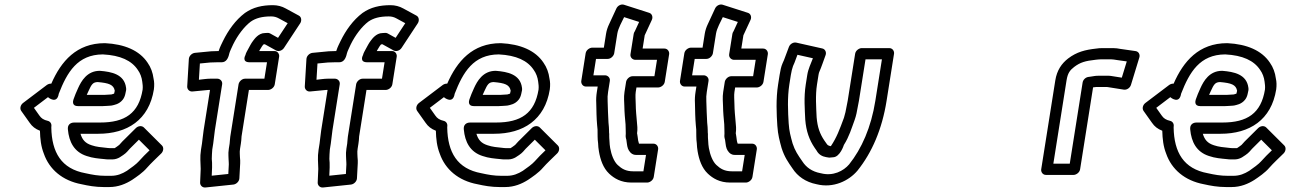

<svg xmlns="http://www.w3.org/2000/svg" viewBox="-20 -767 5747 854"><path d="M477.2 -297.7C487.7 -300.3 509.4 -302.9 525.7 -323.2C531.7 -330.7 535.1 -339.2 537.2 -348.2C538.8 -353.7 539.9 -359.4 541 -366C541.6 -369.7 541.1 -373.8 540.7 -376.9C533.1 -437.1 475.4 -447.7 425.7 -451.9C425 -452 424.1 -452 423.6 -452C367 -452 341.4 -405.9 327.5 -375.3C318.4 -356.1 312.8 -341.2 306.9 -324.9C304.6 -318.2 298.7 -295 326.7 -295H436.7C449.6 -295 464.5 -297 471 -297C473 -297 475.6 -297.4 477.2 -297.7ZM475.7 -346.9C466.4 -346.7 450.8 -345 444.6 -345H365.9C367.7 -349.3 370.1 -354.5 373 -360.7C387.3 -392.3 393.2 -401.4 414.7 -402C464.3 -397.6 485.6 -390.5 490.5 -363.3C489.1 -355.6 488.5 -355.7 487.5 -350.5C485.4 -349.6 482.6 -348.7 475.7 -346.9ZM208.2 -394.9C202.7 -395.4 194.5 -393.6 188.3 -389L82.6 -309C70.7 -299.9 67.2 -283.9 74.5 -273.6L112 -220.8C123 -204.6 137.2 -193.3 157.7 -185.5C158.6 -149.3 162.3 -115.5 175.1 -83.3C199.1 -14.2 257.4 36.7 342.9 52.5C372 59 403.7 65 441.7 65H465.7C506.8 65 540.3 50.3 567.4 33.2C586.4 20.5 615.8 0.6 633.7 -20.7C652.2 -41.8 674.9 -62.4 697.5 -84.8C706.9 -94.2 709.6 -110.7 700.3 -120L620 -200C610.9 -209 594.6 -207.5 584.2 -197.2L536.8 -150.2C528.1 -141.7 520.8 -134.8 510.3 -122.4C504.9 -118.3 495.1 -111 490 -108C490 -108 489.5 -108 489.1 -108H470.1C466.3 -108 463.8 -108.2 459.2 -108.8C430.2 -111.8 408.3 -113.6 387.7 -120.8C359.3 -129.8 346 -145.4 338 -172H417.2C545.7 -172 643 -233.5 664.5 -369.5C666.6 -387.4 666.5 -402.4 662.9 -418C659.6 -443.9 650.9 -467.8 636.4 -488.2C600.2 -542.7 533.4 -570.8 447.3 -575C447 -575 446.4 -575 446.1 -575C320.5 -575 251.7 -494.5 208.2 -394.9ZM437.6 -525C515.5 -521.1 565.9 -497.4 593.1 -455.8C603.5 -441.5 610.5 -423.1 612.8 -403.4C613.9 -393.8 616 -383.3 614.4 -368.5C597.3 -263.1 535.9 -222 425.2 -222H311.2C307.6 -222 279.1 -222.6 282 -190.9C287 -135.8 309.8 -91 365.1 -73.2C393 -63.5 419.1 -61.8 445.3 -59.2C452.3 -58.2 456.3 -58 462.2 -58H481.2C493.5 -58 506.1 -63.3 512.5 -67.2C517.5 -70.2 537.7 -82.9 545.4 -92.1C553.4 -101.9 560.1 -108.3 569.7 -117.8L597.8 -145.7L645.2 -98.4C627.8 -81.6 613.5 -67.9 597.3 -49.4C588.4 -38.7 560.5 -18 544.5 -7.3C523.5 5.8 502 15 473.6 15H449.6C416.2 15 390.5 10.2 360.2 3.5C252.4 -16.1 210.2 -89.8 208.2 -199.6C208.1 -202 208.2 -203.2 208.5 -205C210.3 -216.8 203.2 -227 192.8 -229.4C174.1 -233.7 163.8 -240.5 155.1 -253.2L130.9 -287.4L193.8 -335.1L195.2 -333.3C195.2 -333.3 233.8 -301.6 241.4 -350C278.6 -445.8 324.7 -524.5 437.6 -525Z M864.7 -412.3 869.1 -484.6 915.6 -489.1C925.2 -489.7 934.1 -490 945.6 -490H965.6C985.8 -490 995.2 -507.1 999.9 -529.1C1001.9 -537.9 1010.5 -555 1017.1 -569.6C1037.4 -610.7 1066 -648.5 1095.2 -670.7C1117.4 -686.3 1145.5 -694 1185.9 -694C1198.6 -694 1209.7 -691.2 1221.1 -684.7L1259.6 -663.8L1216.7 -598.7L1181.3 -618.3C1173.8 -622.4 1167 -620 1158.2 -620C1129.3 -620 1110.7 -591.9 1105.5 -585.2C1097 -574.4 1090.5 -560.6 1083.6 -548.3C1079.7 -541.3 1073.5 -530.5 1071.7 -522.2C1071.2 -520.9 1053.6 -490 1090.6 -490H1167.6L1156 -417H1070C1054.9 -417 1042.8 -402.7 1041.1 -392L1004.2 -159C1002.4 -148 1002.7 -136.8 1001.3 -128L997.8 -106C995.6 -92.4 995.7 -82.1 996.1 -73.1L996.7 -58.1C997.1 -49 998 -40.3 997.7 -35.5L995.5 6.8L921.7 14.5L923.3 -21.9C923.9 -35.3 922.9 -52.5 922 -60.1C922.3 -72.5 922.8 -87.8 924.1 -101.8L928.3 -128C931.6 -148.7 932.5 -167.1 935.6 -187L968.1 -392C970.5 -407.1 957.8 -417 947 -417H915C898.8 -417 879.3 -413.7 864.7 -412.3ZM878.3 -128 874 -101C868.5 -66.4 872.5 -44.7 872.7 -15.5L870.1 44.9C869.5 56.9 879.6 68.4 894.1 66.9L1018.1 53.9C1030.7 52.5 1043.9 40.5 1044.7 26.4L1048.3 -40.5C1048.8 -49.1 1048.4 -57.2 1047.2 -68.7L1046.6 -82.9C1046.3 -91 1046.2 -96.1 1047.8 -106L1051.3 -128C1052.9 -138.4 1053.8 -147.2 1054.4 -160.4L1087.1 -367H1173.1C1183.9 -367 1199.7 -376.9 1202.1 -392L1221.6 -515C1223.3 -525.7 1215.7 -540 1200.5 -540H1132.9L1135.2 -544.3L1144.9 -560.3C1151.3 -568.6 1149.4 -569.7 1157.7 -570.3L1207.6 -542.7C1219 -536.4 1235.1 -541.7 1243.1 -553.8L1315.5 -663.8C1321.8 -673.4 1322.1 -690.6 1309.6 -697.4L1250.9 -729.3C1234.1 -738.8 1214.5 -744 1193.8 -744C1146.9 -744 1105.6 -735 1069.4 -709.3C1027.1 -677.4 995.3 -632.4 971.7 -584.4C966.1 -571.9 959.1 -560.5 952.6 -540C942.1 -540 929.6 -539.6 919.2 -538.9L846.8 -531.9C834.1 -530.6 820.9 -518.7 820 -504.6L812.7 -382.6C812 -370.2 822.1 -358.7 836.4 -360.1C860.9 -362.4 882.6 -364.7 908.3 -367H914.1L885.6 -187C882 -163.9 881 -145.1 878.3 -128Z M1387.7 -412.3 1392.1 -484.6 1438.6 -489.1C1448.2 -489.7 1457.1 -490 1468.6 -490H1488.6C1508.8 -490 1518.2 -507.1 1522.9 -529.1C1524.9 -537.9 1533.5 -555 1540.1 -569.6C1560.4 -610.7 1589 -648.5 1618.2 -670.7C1640.4 -686.3 1668.5 -694 1708.9 -694C1721.6 -694 1732.7 -691.2 1744.1 -684.7L1782.6 -663.8L1739.7 -598.7L1704.3 -618.3C1696.8 -622.4 1690 -620 1681.2 -620C1652.3 -620 1633.7 -591.9 1628.5 -585.2C1620 -574.4 1613.5 -560.6 1606.6 -548.3C1602.7 -541.3 1596.5 -530.5 1594.7 -522.2C1594.2 -520.9 1576.6 -490 1613.6 -490H1690.6L1679 -417H1593C1577.9 -417 1565.8 -402.7 1564.1 -392L1527.2 -159C1525.4 -148 1525.7 -136.8 1524.3 -128L1520.8 -106C1518.6 -92.4 1518.7 -82.1 1519.1 -73.1L1519.7 -58.1C1520.1 -49 1521 -40.3 1520.7 -35.5L1518.5 6.8L1444.7 14.5L1446.3 -21.9C1446.9 -35.3 1445.9 -52.5 1445 -60.1C1445.3 -72.5 1445.8 -87.8 1447.1 -101.8L1451.3 -128C1454.6 -148.7 1455.5 -167.1 1458.6 -187L1491.1 -392C1493.5 -407.1 1480.8 -417 1470 -417H1438C1421.8 -417 1402.3 -413.7 1387.7 -412.3ZM1401.3 -128 1397 -101C1391.5 -66.4 1395.5 -44.7 1395.7 -15.5L1393.1 44.9C1392.5 56.9 1402.6 68.4 1417.1 66.9L1541.1 53.9C1553.7 52.5 1566.9 40.5 1567.7 26.4L1571.3 -40.5C1571.8 -49.1 1571.4 -57.2 1570.2 -68.7L1569.6 -82.9C1569.3 -91 1569.2 -96.1 1570.8 -106L1574.3 -128C1575.9 -138.4 1576.8 -147.2 1577.4 -160.4L1610.1 -367H1696.1C1706.9 -367 1722.7 -376.9 1725.1 -392L1744.6 -515C1746.3 -525.7 1738.7 -540 1723.5 -540H1655.9L1658.2 -544.3L1667.9 -560.3C1674.3 -568.6 1672.4 -569.7 1680.7 -570.3L1730.6 -542.7C1742 -536.4 1758.1 -541.7 1766.1 -553.8L1838.5 -663.8C1844.8 -673.4 1845.1 -690.6 1832.6 -697.4L1773.9 -729.3C1757.1 -738.8 1737.5 -744 1716.8 -744C1669.9 -744 1628.6 -735 1592.4 -709.3C1550.1 -677.4 1518.3 -632.4 1494.7 -584.4C1489.1 -571.9 1482.1 -560.5 1475.6 -540C1465.1 -540 1452.6 -539.6 1442.2 -538.9L1369.8 -531.9C1357.1 -530.6 1343.9 -518.7 1343 -504.6L1335.7 -382.6C1335 -370.2 1345.1 -358.7 1359.4 -360.1C1383.9 -362.4 1405.6 -364.7 1431.3 -367H1437.1L1408.6 -187C1405 -163.9 1404 -145.1 1401.3 -128Z M2238.2 -297.7C2248.7 -300.3 2270.4 -302.9 2286.7 -323.2C2292.7 -330.7 2296.1 -339.2 2298.2 -348.2C2299.8 -353.7 2300.9 -359.4 2302 -366C2302.6 -369.7 2302.1 -373.8 2301.7 -376.9C2294.1 -437.1 2236.4 -447.7 2186.7 -451.9C2186 -452 2185.1 -452 2184.6 -452C2128 -452 2102.4 -405.9 2088.5 -375.3C2079.4 -356.1 2073.8 -341.2 2067.9 -324.9C2065.6 -318.2 2059.7 -295 2087.7 -295H2197.7C2210.6 -295 2225.5 -297 2232 -297C2234 -297 2236.6 -297.4 2238.2 -297.7ZM2236.7 -346.9C2227.4 -346.7 2211.8 -345 2205.6 -345H2126.9C2128.7 -349.3 2131.1 -354.5 2134 -360.7C2148.3 -392.3 2154.2 -401.4 2175.7 -402C2225.3 -397.6 2246.6 -390.5 2251.5 -363.3C2250.1 -355.6 2249.5 -355.7 2248.5 -350.5C2246.4 -349.6 2243.6 -348.7 2236.7 -346.9ZM1969.2 -394.9C1963.7 -395.4 1955.5 -393.6 1949.3 -389L1843.6 -309C1831.7 -299.9 1828.2 -283.9 1835.5 -273.6L1873 -220.8C1884 -204.6 1898.2 -193.3 1918.7 -185.5C1919.6 -149.3 1923.3 -115.5 1936.1 -83.3C1960.1 -14.2 2018.4 36.7 2103.9 52.5C2133 59 2164.7 65 2202.7 65H2226.7C2267.8 65 2301.3 50.3 2328.4 33.2C2347.4 20.5 2376.8 0.6 2394.7 -20.7C2413.2 -41.8 2435.9 -62.4 2458.5 -84.8C2467.9 -94.2 2470.6 -110.7 2461.3 -120L2381 -200C2371.9 -209 2355.6 -207.5 2345.2 -197.2L2297.8 -150.2C2289.1 -141.7 2281.8 -134.8 2271.3 -122.4C2265.9 -118.3 2256.1 -111 2251 -108C2251 -108 2250.5 -108 2250.1 -108H2231.1C2227.3 -108 2224.8 -108.2 2220.2 -108.8C2191.2 -111.8 2169.3 -113.6 2148.7 -120.8C2120.3 -129.8 2107 -145.4 2099 -172H2178.2C2306.7 -172 2404 -233.5 2425.5 -369.5C2427.6 -387.4 2427.5 -402.4 2423.9 -418C2420.6 -443.9 2411.9 -467.8 2397.4 -488.2C2361.2 -542.7 2294.4 -570.8 2208.3 -575C2208 -575 2207.4 -575 2207.1 -575C2081.5 -575 2012.7 -494.5 1969.2 -394.9ZM2198.6 -525C2276.5 -521.1 2326.9 -497.4 2354.1 -455.8C2364.5 -441.5 2371.5 -423.1 2373.8 -403.4C2374.9 -393.8 2377 -383.3 2375.4 -368.5C2358.3 -263.1 2296.9 -222 2186.2 -222H2072.2C2068.6 -222 2040.1 -222.6 2043 -190.9C2048 -135.8 2070.8 -91 2126.1 -73.2C2154 -63.5 2180.1 -61.8 2206.3 -59.2C2213.3 -58.2 2217.3 -58 2223.2 -58H2242.2C2254.5 -58 2267.1 -63.3 2273.5 -67.2C2278.5 -70.2 2298.7 -82.9 2306.4 -92.1C2314.4 -101.9 2321.1 -108.3 2330.7 -117.8L2358.8 -145.7L2406.2 -98.4C2388.8 -81.6 2374.5 -67.9 2358.3 -49.4C2349.4 -38.7 2321.5 -18 2305.5 -7.3C2284.5 5.8 2263 15 2234.6 15H2210.6C2177.2 15 2151.5 10.2 2121.2 3.5C2013.4 -16.1 1971.2 -89.8 1969.2 -199.6C1969.1 -202 1969.2 -203.2 1969.5 -205C1971.3 -216.8 1964.2 -227 1953.8 -229.4C1935.1 -233.7 1924.8 -240.5 1916.1 -253.2L1891.9 -287.4L1954.8 -335.1L1956.2 -333.3C1956.2 -333.3 1994.8 -301.6 2002.4 -350C2039.6 -445.8 2085.7 -524.5 2198.6 -525Z M2756 -690.8 2822.8 -669.4 2804 -628.6C2800.5 -623.7 2799.1 -619.3 2798.6 -616L2784.3 -526C2781.9 -510.9 2794.6 -501 2805.3 -501H2902.3L2890.8 -428H2793.8C2778.7 -428 2766.5 -413.7 2764.8 -403L2757.7 -358C2753.9 -334.3 2756.8 -310.3 2757 -294.8C2757.3 -267.4 2760.2 -237.5 2762.4 -214C2762.4 -196.1 2763.9 -182.4 2763.4 -172.7C2761.3 -155 2765.6 -148.5 2765.9 -145.4L2768.2 -128.8C2770.2 -111.2 2773.8 -100.1 2783.2 -89.7C2786.4 -86.2 2794 -78 2808.4 -78H2853.4L2841.8 -5H2796.8C2763.5 -5 2745 -16.6 2727.2 -33.3C2710.6 -49 2699.4 -78.4 2694 -108.5L2691.9 -124.2L2690.8 -141.4C2690.4 -148 2689.4 -158.1 2689.7 -162C2690.4 -169.9 2689.5 -174.4 2689.2 -176.3C2688.9 -183 2689.1 -192.4 2688.3 -202.1L2686.5 -221.5C2685.1 -254.3 2683.3 -282 2682.7 -316.8C2681.8 -331.6 2682.5 -344.2 2684.7 -358L2692.5 -407C2694.9 -422.1 2682.1 -432 2671.4 -432H2619.4L2631 -505H2683C2698.1 -505 2710.2 -519.3 2711.9 -530L2725.7 -617C2729.7 -642.1 2746.7 -670.7 2756 -690.8ZM2822.2 -128C2820.6 -132.2 2818.8 -139 2818.5 -141.6L2816.3 -158C2815 -169.2 2813.5 -173.5 2813.6 -174C2816.6 -193.8 2814.3 -209.9 2812.9 -225.1C2810.7 -249.5 2807.9 -277.9 2807.7 -303.2C2807.3 -322.3 2805.4 -343.8 2807.7 -358L2810.9 -378H2907.9C2918.6 -378 2934.4 -387.9 2936.8 -403L2956.3 -526C2958 -536.7 2950.4 -551 2935.3 -551H2838.3L2847.6 -610L2879.4 -678.7C2884.9 -690.7 2880.7 -705.8 2867.7 -709.9L2755.4 -745.9C2743 -749.9 2727.6 -742.3 2721.6 -729.3C2710.9 -706.3 2700.9 -684.7 2689.8 -660.6C2683.1 -646.8 2678 -631.7 2675.7 -617L2665.9 -555H2613.9C2603.2 -555 2587.3 -545.1 2584.9 -530L2565.5 -407C2563.8 -396.3 2571.4 -382 2586.5 -382H2638.5L2634.7 -358C2632 -340.8 2631.1 -325.3 2632.1 -307.2C2632.8 -273 2633.2 -240.9 2636 -209.9L2637.8 -190.7C2638.4 -167.8 2637.2 -151.5 2640.3 -129.6L2641.4 -112.6C2641.4 -112.2 2641.5 -111.5 2641.6 -110.9L2644 -93.5C2650.3 -57.2 2662.4 -20.2 2689.3 5.3C2711.4 26.1 2741.8 45 2788.9 45H2858.9C2869.6 45 2885.4 35.1 2887.8 20L2907.3 -103C2909 -113.7 2901.4 -128 2886.3 -128Z M3195 -690.8 3261.8 -669.4 3243 -628.6C3239.5 -623.7 3238.1 -619.3 3237.6 -616L3223.3 -526C3220.9 -510.9 3233.6 -501 3244.3 -501H3341.3L3329.8 -428H3232.8C3217.7 -428 3205.5 -413.7 3203.8 -403L3196.7 -358C3192.9 -334.3 3195.8 -310.3 3196 -294.8C3196.3 -267.4 3199.2 -237.5 3201.4 -214C3201.4 -196.1 3202.9 -182.4 3202.4 -172.7C3200.3 -155 3204.6 -148.5 3204.9 -145.4L3207.2 -128.8C3209.2 -111.2 3212.8 -100.1 3222.2 -89.7C3225.4 -86.2 3233 -78 3247.4 -78H3292.4L3280.8 -5H3235.8C3202.5 -5 3184 -16.6 3166.2 -33.3C3149.6 -49 3138.4 -78.4 3133 -108.5L3130.9 -124.2L3129.8 -141.4C3129.4 -148 3128.4 -158.1 3128.7 -162C3129.4 -169.9 3128.5 -174.4 3128.2 -176.3C3127.9 -183 3128.1 -192.4 3127.3 -202.1L3125.5 -221.5C3124.1 -254.3 3122.3 -282 3121.7 -316.8C3120.8 -331.6 3121.5 -344.2 3123.7 -358L3131.5 -407C3133.9 -422.1 3121.1 -432 3110.4 -432H3058.4L3070 -505H3122C3137.1 -505 3149.2 -519.3 3150.9 -530L3164.7 -617C3168.7 -642.1 3185.7 -670.7 3195 -690.8ZM3261.2 -128C3259.6 -132.2 3257.8 -139 3257.5 -141.6L3255.3 -158C3254 -169.2 3252.5 -173.5 3252.6 -174C3255.6 -193.8 3253.3 -209.9 3251.9 -225.1C3249.7 -249.5 3246.9 -277.9 3246.7 -303.2C3246.3 -322.3 3244.4 -343.8 3246.7 -358L3249.9 -378H3346.9C3357.6 -378 3373.4 -387.9 3375.8 -403L3395.3 -526C3397 -536.7 3389.4 -551 3374.3 -551H3277.3L3286.6 -610L3318.4 -678.7C3323.9 -690.7 3319.7 -705.8 3306.7 -709.9L3194.4 -745.9C3182 -749.9 3166.6 -742.3 3160.6 -729.3C3149.9 -706.3 3139.9 -684.7 3128.8 -660.6C3122.1 -646.8 3117 -631.7 3114.7 -617L3104.9 -555H3052.9C3042.2 -555 3026.3 -545.1 3023.9 -530L3004.5 -407C3002.8 -396.3 3010.4 -382 3025.5 -382H3077.5L3073.7 -358C3071 -340.8 3070.1 -325.3 3071.1 -307.2C3071.8 -273 3072.2 -240.9 3075 -209.9L3076.8 -190.7C3077.4 -167.8 3076.2 -151.5 3079.3 -129.6L3080.4 -112.6C3080.4 -112.2 3080.5 -111.5 3080.6 -110.9L3083 -93.5C3089.3 -57.2 3101.4 -20.2 3128.3 5.3C3150.4 26.1 3180.8 45 3227.9 45H3297.9C3308.6 45 3324.4 35.1 3326.8 20L3346.3 -103C3348 -113.7 3340.4 -128 3325.3 -128Z M3570.7 -434 3563.9 -391C3554.8 -333.6 3559.9 -278.8 3561.7 -234.6C3565.9 -182.9 3579.7 -144.9 3603.3 -109.9L3612.2 -97.1C3621.7 -79.3 3637.4 -71.1 3653.7 -68.3L3665.4 -66.3C3666.7 -66.1 3668.4 -66 3669.5 -66C3674.1 -66 3678.7 -66.5 3684.2 -67.3C3716.7 -67.3 3733.5 -122.3 3733.5 -122.3C3757.2 -159.3 3767.8 -197.1 3781.5 -233.8C3788 -251.3 3792.3 -273.9 3795.3 -292C3797.4 -301.3 3799.1 -310 3800.5 -319L3829.7 -503H3902.7L3873.5 -319C3854.7 -200 3812.4 -105.4 3756.8 -35.8C3732.1 -6.8 3685.7 17.9 3631.5 3.7C3631 3.6 3630.3 3.5 3629.9 3.4C3591.8 -3.7 3565.7 -22.9 3549 -48.9C3529.2 -77.3 3515.9 -96.6 3505.3 -129.3C3496.3 -162.3 3490.4 -182.2 3488 -218.4C3484.8 -268.7 3481.7 -332.9 3490.9 -391L3497.7 -434C3500.1 -448.9 3503.5 -462.4 3507.3 -473.1L3513 -486.1C3513.3 -486.6 3513.5 -487.3 3513.7 -487.7L3527 -523.3L3595.7 -507.9C3586.4 -483.1 3575 -460.9 3570.7 -434ZM3745.4 -293C3742.7 -275.8 3738.8 -259.7 3733.9 -243.4C3714 -189.8 3701.9 -156.2 3675.5 -116.7C3662.1 -119 3659.6 -123.5 3656.3 -128.3L3646.6 -142.1C3627 -171.1 3616 -200.5 3612.3 -245.3C3610.4 -289.2 3606.2 -342.1 3613.9 -391L3620.7 -434C3621.8 -440.6 3623.2 -445 3623.7 -446.1C3634.6 -470.7 3642.7 -496.7 3652.1 -521.7C3656.7 -533.9 3651 -548.4 3637.6 -551.4L3521.8 -577.4C3508.9 -580.3 3494 -571.6 3489 -558.3L3466.8 -499.1L3460.9 -485.9C3454.2 -470.8 3450.6 -452.3 3447.7 -434L3440.9 -391C3430.6 -325.7 3434.2 -258.6 3437.5 -207.5C3440.3 -166.2 3447.6 -141.4 3456.4 -108.7C3469.4 -68.3 3485.6 -45.5 3505.4 -17.1C3527.2 16.4 3562.6 42.8 3612.4 52.5C3686.2 71.1 3755.6 37.6 3794.1 -8.2C3858.5 -88.5 3903.5 -192.4 3923.5 -319L3956.6 -528C3958.3 -538.7 3950.7 -553 3935.6 -553H3812.6C3801.9 -553 3786 -543.1 3783.6 -528L3750.5 -319C3749.2 -310.3 3746.8 -301.7 3745.4 -293Z M4738.2 -39H4665.2L4723.8 -409C4729.1 -442.5 4739.3 -454.8 4757.8 -469.2C4785.1 -489.9 4807.2 -496.1 4853.1 -501.2C4860.3 -501.9 4867.6 -503 4874.7 -503H4923.7C4931 -503 4938.8 -501.4 4946.7 -500.2L4991.8 -493.8L4969.7 -421.6L4924.9 -428.7C4920.6 -429.4 4916.7 -430 4912.1 -430H4863.1C4851 -430 4842.1 -427.6 4835.3 -426.8L4820.7 -424.7C4808.2 -423 4797.3 -412 4795.4 -400ZM4755.3 11C4766 11 4781.8 1.1 4784.2 -14L4841.9 -378.4C4846.5 -379.1 4853 -380 4855.2 -380H4904.1C4904.1 -380 4906 -379.9 4909.1 -379.3L4978.5 -368.3C4992 -366.2 5006.3 -376 5010.4 -389.4L5047.7 -511.4C5051.9 -525.1 5044.1 -537.9 5031 -539.8L4962.4 -549.6C4953.8 -551.5 4941.6 -553 4931.6 -553H4882.6C4873.3 -553 4865.1 -552.4 4854.8 -550.8C4807.4 -545.5 4769.7 -536.4 4730.8 -506.8C4702.1 -484.5 4681 -454.5 4673.8 -409L4611.2 -14C4609.5 -3.3 4617.1 11 4632.3 11Z M5469.2 -297.7C5479.7 -300.3 5501.4 -302.9 5517.7 -323.2C5523.7 -330.7 5527.1 -339.2 5529.2 -348.2C5530.8 -353.7 5531.9 -359.4 5533 -366C5533.6 -369.7 5533.1 -373.8 5532.7 -376.9C5525.1 -437.1 5467.4 -447.7 5417.7 -451.9C5417 -452 5416.1 -452 5415.6 -452C5359 -452 5333.4 -405.9 5319.5 -375.3C5310.4 -356.1 5304.8 -341.2 5298.9 -324.9C5296.6 -318.2 5290.7 -295 5318.7 -295H5428.7C5441.6 -295 5456.5 -297 5463 -297C5465 -297 5467.6 -297.4 5469.2 -297.7ZM5467.7 -346.9C5458.4 -346.7 5442.8 -345 5436.6 -345H5357.9C5359.7 -349.3 5362.1 -354.5 5365 -360.7C5379.3 -392.3 5385.2 -401.4 5406.7 -402C5456.3 -397.6 5477.6 -390.5 5482.5 -363.3C5481.1 -355.6 5480.5 -355.7 5479.5 -350.5C5477.4 -349.6 5474.6 -348.7 5467.7 -346.9ZM5200.2 -394.9C5194.7 -395.4 5186.5 -393.6 5180.3 -389L5074.6 -309C5062.7 -299.9 5059.2 -283.9 5066.5 -273.6L5104 -220.8C5115 -204.6 5129.2 -193.3 5149.7 -185.5C5150.6 -149.3 5154.3 -115.5 5167.1 -83.3C5191.1 -14.2 5249.4 36.7 5334.9 52.5C5364 59 5395.7 65 5433.7 65H5457.7C5498.8 65 5532.3 50.3 5559.4 33.2C5578.4 20.5 5607.8 0.6 5625.7 -20.7C5644.2 -41.8 5666.9 -62.4 5689.5 -84.8C5698.9 -94.2 5701.6 -110.7 5692.3 -120L5612 -200C5602.9 -209 5586.6 -207.5 5576.2 -197.2L5528.8 -150.2C5520.1 -141.7 5512.8 -134.8 5502.3 -122.4C5496.9 -118.3 5487.1 -111 5482 -108C5482 -108 5481.5 -108 5481.1 -108H5462.1C5458.3 -108 5455.8 -108.2 5451.2 -108.8C5422.2 -111.8 5400.3 -113.6 5379.7 -120.8C5351.3 -129.8 5338 -145.4 5330 -172H5409.2C5537.7 -172 5635 -233.5 5656.5 -369.5C5658.6 -387.4 5658.5 -402.4 5654.9 -418C5651.6 -443.9 5642.9 -467.8 5628.4 -488.2C5592.2 -542.7 5525.4 -570.8 5439.3 -575C5439 -575 5438.4 -575 5438.1 -575C5312.5 -575 5243.7 -494.5 5200.2 -394.9ZM5429.6 -525C5507.5 -521.1 5557.9 -497.4 5585.1 -455.8C5595.5 -441.5 5602.5 -423.1 5604.8 -403.4C5605.9 -393.8 5608 -383.3 5606.4 -368.5C5589.3 -263.1 5527.9 -222 5417.2 -222H5303.2C5299.6 -222 5271.1 -222.6 5274 -190.9C5279 -135.8 5301.8 -91 5357.1 -73.2C5385 -63.5 5411.1 -61.8 5437.3 -59.2C5444.3 -58.2 5448.3 -58 5454.2 -58H5473.2C5485.5 -58 5498.1 -63.3 5504.5 -67.2C5509.5 -70.2 5529.7 -82.9 5537.4 -92.1C5545.4 -101.9 5552.1 -108.3 5561.7 -117.8L5589.8 -145.7L5637.2 -98.4C5619.8 -81.6 5605.5 -67.9 5589.3 -49.4C5580.4 -38.7 5552.5 -18 5536.5 -7.3C5515.5 5.8 5494 15 5465.6 15H5441.6C5408.2 15 5382.5 10.2 5352.2 3.5C5244.4 -16.1 5202.2 -89.8 5200.2 -199.6C5200.1 -202 5200.2 -203.2 5200.5 -205C5202.3 -216.8 5195.2 -227 5184.8 -229.4C5166.1 -233.7 5155.8 -240.5 5147.1 -253.2L5122.9 -287.4L5185.8 -335.1L5187.2 -333.3C5187.2 -333.3 5225.8 -301.6 5233.4 -350C5270.6 -445.8 5316.7 -524.5 5429.6 -525Z"/></svg>

Font: Tape
Style: Regular
Weight: 500
Foundry: Cannot Into Space Fonts
Version: Version 0.97